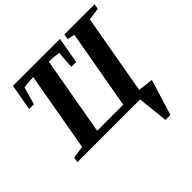

<svg xmlns="http://www.w3.org/2000/svg" viewBox="-212 -853 1264 1264"><g transform="rotate(-45 420.0 -221.0)"><path d="M649.4 -48.3 754.9 -35.6 678.2 213.4H631.8L609.4 0H25.4L31.7 -35.6L118.2 -48.8L215.8 -601.1Q156.7 -599.6 127.4 -593.3L92.8 -471.7H48.3L80.6 -654.8H518.1L485.8 -471.7H440.9L449.2 -593.3Q416.5 -599.6 360.4 -601.1L263.7 -53.7H506.3L604 -606L553.7 -618.7L560.1 -654.8H840.3L834 -618.7L748 -606Z"/></g></svg>

Font: Liberation Serif
Style: Bold Italic
Weight: 700
Italic angle: -16.333°
Designer: Steve Matteson
Foundry: Ascender Corporation
Version: Version 2.1.5